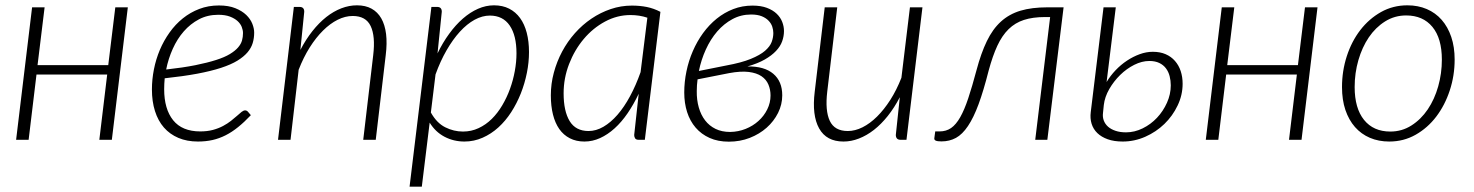

<svg xmlns="http://www.w3.org/2000/svg" viewBox="-20 -525 5534 721"><path d="M460 -497.5 400 0H353L382.5 -245H117L87.5 0H40.5L100.5 -497.5H147.5L121 -280.5H386.5L413 -497.5Z M934.5 -402.5Q934.5 -382 929 -363.5Q923.5 -345 909.5 -328.5Q895.5 -312 871.5 -297.2Q847.5 -282.5 810 -270.2Q772.5 -258 720.5 -248.2Q668.5 -238.5 598.5 -231Q597.5 -220.5 597 -210.2Q596.5 -200 596.5 -190Q596.5 -115.5 630.2 -73.5Q664 -31.5 732 -31.5Q758.5 -31.5 779.8 -37.2Q801 -43 817.8 -52Q834.5 -61 847.2 -71Q860 -81 870 -90Q880 -99 887.2 -104.8Q894.5 -110.5 900.5 -110.5Q906.5 -110.5 911 -105.5L922 -92.5Q897.5 -66.5 874.2 -47.8Q851 -29 827.2 -17Q803.5 -5 778 0.8Q752.5 6.5 723.5 6.5Q682 6.5 649.8 -7.2Q617.5 -21 595.5 -46.2Q573.5 -71.5 562 -107.8Q550.5 -144 550.5 -189Q550.5 -226.5 558 -264.5Q565.5 -302.5 580.2 -337.5Q595 -372.5 616.8 -403Q638.5 -433.5 666.5 -456Q694.5 -478.5 728.5 -491.5Q762.5 -504.5 802 -504.5Q838.5 -504.5 863.8 -494.2Q889 -484 904.8 -468.8Q920.5 -453.5 927.5 -435.8Q934.5 -418 934.5 -402.5ZM799.5 -469.5Q759.5 -469.5 727.2 -452.5Q695 -435.5 670.2 -407.2Q645.5 -379 628.8 -341.8Q612 -304.5 604 -264Q667.5 -271 713.5 -280.2Q759.5 -289.5 791.5 -299.8Q823.5 -310 843.2 -322Q863 -334 874 -346.8Q885 -359.5 888.8 -373Q892.5 -386.5 892.5 -401Q892.5 -411.5 887.8 -423.8Q883 -436 872 -446Q861 -456 843.2 -462.8Q825.5 -469.5 799.5 -469.5Z M1024 0 1083.5 -499H1105Q1122.5 -499 1122.5 -481L1108 -337.5Q1128.5 -377 1153.2 -408.2Q1178 -439.5 1205.2 -461Q1232.5 -482.5 1261.8 -493.8Q1291 -505 1320.5 -505Q1352.5 -505 1375.2 -492.5Q1398 -480 1411.8 -456Q1425.5 -432 1429.8 -397.2Q1434 -362.5 1428.5 -318L1391 0H1344L1381.5 -318Q1390 -389 1372 -427Q1354 -465 1304.5 -465Q1276.5 -465 1248 -450.8Q1219.5 -436.5 1193 -410.2Q1166.5 -384 1143 -346.8Q1119.5 -309.5 1101.5 -263L1071 0Z M1518 176 1600 -499H1621.5Q1639 -499 1639 -481L1623 -324.5Q1642.5 -365 1666.8 -398.2Q1691 -431.5 1718.2 -455.2Q1745.5 -479 1775 -492Q1804.5 -505 1835 -505Q1867.5 -505 1892 -492.5Q1916.5 -480 1933 -457.2Q1949.5 -434.5 1958 -402Q1966.5 -369.5 1966.5 -329.5Q1966.5 -291 1958.5 -251.2Q1950.5 -211.5 1935.8 -174.2Q1921 -137 1899.8 -104Q1878.5 -71 1851.5 -46.5Q1824.5 -22 1792.2 -7.8Q1760 6.5 1724 6.5Q1683.5 6.5 1649.2 -11.5Q1615 -29.5 1593.5 -64.5L1564 176ZM1819.5 -466.5Q1791 -466.5 1762.2 -450.8Q1733.5 -435 1707 -406Q1680.5 -377 1657 -336.2Q1633.5 -295.5 1615.5 -245.5L1598 -102.5Q1620 -63 1652 -47Q1684 -31 1718.5 -31Q1750 -31 1777.2 -43.8Q1804.5 -56.5 1826.8 -78.5Q1849 -100.5 1866.2 -129.8Q1883.5 -159 1895.2 -191.5Q1907 -224 1913.2 -258.2Q1919.5 -292.5 1919.5 -325Q1919.5 -392 1894 -429.2Q1868.5 -466.5 1819.5 -466.5Z M2401.5 0H2378.5Q2368.5 0 2365 -5.5Q2361.5 -11 2361.5 -18L2378.5 -173Q2359.5 -133 2336.8 -99.8Q2314 -66.5 2288 -43Q2262 -19.5 2233.5 -6.5Q2205 6.5 2174.5 6.5Q2143.5 6.5 2119.8 -5.8Q2096 -18 2080.2 -40.5Q2064.5 -63 2056.5 -95Q2048.5 -127 2048.5 -167Q2048.5 -210.5 2059.8 -252.2Q2071 -294 2091 -331.5Q2111 -369 2139 -400.5Q2167 -432 2201 -455Q2235 -478 2273.5 -491Q2312 -504 2353 -504Q2382.5 -504 2408.8 -498.8Q2435 -493.5 2460 -480.5ZM2190 -33Q2218.5 -33 2246 -49Q2273.5 -65 2298.8 -94Q2324 -123 2346 -163.8Q2368 -204.5 2385.5 -254L2411 -458.5Q2381.5 -468.5 2347.5 -468.5Q2297.5 -468.5 2252 -444Q2206.5 -419.5 2172 -378.5Q2137.5 -337.5 2117 -284.5Q2096.5 -231.5 2096.5 -174.5Q2096.5 -107.5 2119.2 -70.2Q2142 -33 2190 -33Z M2924 -408.5Q2924 -389 2917.2 -370Q2910.5 -351 2894.2 -333.8Q2878 -316.5 2851.8 -301.5Q2825.5 -286.5 2787 -275.5Q2850 -276.5 2883.8 -248Q2917.5 -219.5 2917.5 -167Q2917.5 -132.5 2901.8 -101Q2886 -69.5 2859 -45.5Q2832 -21.5 2795.5 -7.2Q2759 7 2717 7Q2676 7 2644.8 -7Q2613.5 -21 2592.2 -45.8Q2571 -70.5 2560.2 -104.2Q2549.5 -138 2549.5 -177.5Q2549.5 -217.5 2557.8 -257.2Q2566 -297 2581.8 -333.2Q2597.5 -369.5 2620.2 -400.8Q2643 -432 2671.5 -455Q2700 -478 2733.8 -491Q2767.5 -504 2806 -504Q2837.5 -504 2860 -495.5Q2882.5 -487 2896.8 -473.2Q2911 -459.5 2917.5 -442.5Q2924 -425.5 2924 -408.5ZM2599.5 -227Q2596.5 -205 2596.5 -183Q2596 -150 2604 -121.8Q2612 -93.5 2627.8 -73Q2643.5 -52.5 2667 -41Q2690.5 -29.5 2722 -29.5Q2752.5 -30 2780 -41Q2807.5 -52 2828.2 -70.8Q2849 -89.5 2861.2 -114.2Q2873.5 -139 2873.5 -166.5Q2873.5 -188.5 2865.5 -207.5Q2857.5 -226.5 2839.5 -238.8Q2821.5 -251 2791.8 -254.8Q2762 -258.5 2718.5 -250.5ZM2800.5 -470.5Q2762.5 -470.5 2730.5 -453.2Q2698.5 -436 2673.2 -406.8Q2648 -377.5 2630.5 -339Q2613 -300.5 2604.5 -258.5L2707 -279Q2764.5 -289.5 2799.2 -303.8Q2834 -318 2852.8 -334.2Q2871.5 -350.5 2877.8 -367.5Q2884 -384.5 2884 -401Q2884 -412.5 2880 -424.8Q2876 -437 2866.2 -447.2Q2856.5 -457.5 2840.5 -464Q2824.5 -470.5 2800.5 -470.5Z M3124 -497.5 3086.5 -181Q3078 -109.5 3096 -71.2Q3114 -33 3163.5 -33Q3191 -33 3219 -47Q3247 -61 3273.5 -87.2Q3300 -113.5 3323.5 -150.2Q3347 -187 3365 -233L3397 -497.5H3444L3384 0H3362Q3352.5 0 3348.2 -5Q3344 -10 3344 -18.5L3359 -160Q3338.5 -120.5 3313.8 -89.5Q3289 -58.5 3261.8 -37.2Q3234.5 -16 3205.5 -4.8Q3176.5 6.5 3147.5 6.5Q3083.5 6.5 3056 -42.8Q3028.5 -92 3039.5 -181L3077 -497.5Z M3647 -261.5Q3664 -325.5 3685.8 -370.5Q3707.5 -415.5 3738.5 -443.8Q3769.5 -472 3812 -484.8Q3854.5 -497.5 3913.5 -497.5H3974L3913 0H3867.5L3923.5 -461H3904.5Q3858.5 -461 3825.2 -450.2Q3792 -439.5 3767.5 -415.5Q3743 -391.5 3725.2 -353.2Q3707.5 -315 3692.5 -259.5Q3673.5 -184.5 3654.8 -133.8Q3636 -83 3615 -51.8Q3594 -20.5 3569.8 -7.2Q3545.5 6 3515.5 6Q3500.5 6 3494.2 3.2Q3488 0.5 3488.5 -5.5L3492 -31.5H3508.5Q3533 -31.5 3551.5 -44.2Q3570 -57 3585.8 -84.8Q3601.5 -112.5 3616 -156Q3630.5 -199.5 3647 -261.5Z M4170 -497.5 4135.5 -217Q4149.5 -240.5 4169.2 -261.2Q4189 -282 4212 -297.2Q4235 -312.5 4259.8 -321.5Q4284.5 -330.5 4309 -330.5Q4336.5 -330.5 4357.2 -321.5Q4378 -312.5 4392.2 -296.2Q4406.5 -280 4413.8 -258Q4421 -236 4421 -210.5Q4421 -168 4402.2 -128.8Q4383.5 -89.5 4352.5 -59.5Q4321.5 -29.5 4280.8 -11.5Q4240 6.5 4196 6.5Q4163.5 6.5 4139.8 -2Q4116 -10.5 4100.8 -25.2Q4085.5 -40 4079.2 -60.2Q4073 -80.5 4076 -104L4124 -497.5ZM4122 -101Q4120 -85.5 4125 -72.2Q4130 -59 4141 -49.2Q4152 -39.5 4169 -33.8Q4186 -28 4208.5 -28Q4240.5 -28 4271 -43Q4301.5 -58 4324.8 -82.8Q4348 -107.5 4362.2 -139.2Q4376.5 -171 4376.5 -204.5Q4376.5 -222.5 4372.2 -239Q4368 -255.5 4358.5 -268.2Q4349 -281 4333.5 -288.5Q4318 -296 4296 -296Q4268 -296 4239.2 -281.5Q4210.5 -267 4186.5 -243.5Q4162.5 -220 4145.5 -190.5Q4128.5 -161 4125 -130.5Z M4927.5 -497.5 4867.5 0H4820.5L4850 -245H4584.5L4555 0H4508L4568 -497.5H4615L4588.5 -280.5H4854L4880.5 -497.5Z M5201 -31Q5244.5 -31 5280.2 -53.8Q5316 -76.5 5341.5 -114.2Q5367 -152 5380.8 -200.8Q5394.5 -249.5 5394.5 -301Q5394.5 -381 5359 -424Q5323.5 -467 5260.5 -467Q5217 -467 5181.2 -444.5Q5145.5 -422 5120.2 -384.8Q5095 -347.5 5081 -299Q5067 -250.5 5067 -198Q5067 -118.5 5102.2 -74.8Q5137.5 -31 5201 -31ZM5197 6.5Q5157 6.5 5124.2 -7.5Q5091.5 -21.5 5068.2 -48Q5045 -74.5 5032.2 -112.2Q5019.5 -150 5019.5 -198Q5019.5 -258.5 5037.5 -314Q5055.5 -369.5 5088.2 -412Q5121 -454.5 5166 -479.8Q5211 -505 5265 -505Q5305 -505 5337.8 -491Q5370.5 -477 5393.8 -450.5Q5417 -424 5429.8 -386.2Q5442.5 -348.5 5442.5 -301.5Q5442.5 -241 5424.2 -185.5Q5406 -130 5373.5 -87.2Q5341 -44.5 5296 -19Q5251 6.5 5197 6.5Z"/></svg>

Font: Lato Light
Style: Italic
Weight: 300
Italic angle: -7°
Designer: Lukasz Dziedzic
Foundry: tyPoland Lukasz Dziedzic
Version: Version 2.007; 2014-02-27